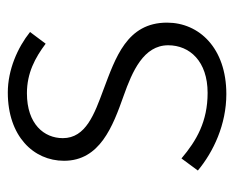

<svg xmlns="http://www.w3.org/2000/svg" viewBox="-74 -513 600 492"><g transform="rotate(-90 226.0 -267.0)"><path d="M231 13C349 13 414 -57 414 -139C414 -242 324 -271 242 -302C180 -325 118 -347 118 -406C118 -454 154 -498 233 -498C285 -498 324 -477 360 -450L390 -490C350 -522 293 -547 235 -547C123 -547 60 -481 60 -403C60 -311 148 -278 227 -250C289 -228 356 -199 356 -136C356 -81 315 -35 234 -35C161 -35 112 -63 66 -102L35 -60C83 -20 153 13 231 13Z"/></g></svg>

Font: Noto Sans Japanese Light
Style: Regular
Weight: 300
Designer: Ryoko NISHIZUKA (kana & ideographs); Paul D. Hunt (Latin, Greek & Cyrillic); Wenlong ZHANG (bopomofo); Sandoll Communica
Foundry: Adobe Systems Incorporated
Version: Version 1.000;PS 1;hotconv 1.0.78;makeotf.lib2.5.61930